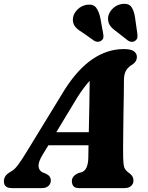

<svg xmlns="http://www.w3.org/2000/svg" viewBox="-44 -966 758 986"><path d="M174 -170Q152 -133.5 154 -111.5Q156 -89.5 175.5 -80.5L195 -72.5Q207.5 -65.5 212.2 -57.2Q217 -49 217 -40.5Q217 -21.5 204.5 -10.8Q192 0 171 0H17.5Q-24 0 -24 -34.5Q-24 -49.5 -16.2 -61.5Q-8.5 -73.5 16 -87.5Q32.5 -96.5 51.5 -123Q70.5 -149.5 90.5 -182.5L287.5 -504.5Q355 -611 431.2 -662.5Q507.5 -714 591.5 -714Q629 -714 644 -702.5Q659 -691 659 -673.5Q659 -650.5 638 -636Q617 -624.5 604.8 -606.2Q592.5 -588 592.5 -552.5Q592.5 -524.5 591.8 -482Q591 -439.5 590.2 -391Q589.5 -342.5 589 -295.8Q588.5 -249 588.2 -212.2Q588 -175.5 588.5 -157Q589 -123.5 594 -107Q599 -90.5 623 -74.5Q641.5 -60 641.5 -39Q641.5 -22 629.2 -11Q617 0 595 0H362.5Q341 0 333 -10.2Q325 -20.5 325 -35Q325 -50 333.8 -60Q342.5 -70 359.5 -77.5L376.5 -82Q393.5 -89 401.2 -108Q409 -127 409.5 -155.5Q409.5 -168 410 -184.5Q410.5 -201 410.5 -220H204.5ZM352.5 -465 245 -287H412Q413.5 -351 414.8 -422Q416 -493 416.5 -551Q403.5 -537 387.8 -516.2Q372 -495.5 352.5 -465ZM650 -872.5 661.5 -791.5Q663 -780.5 661.2 -772Q659.5 -763.5 650 -756.5Q641.5 -750.5 631.2 -751.2Q621 -752 613.5 -757.5L553.5 -804.5Q528.5 -821.5 518.5 -839Q508.5 -856.5 511.5 -880.5Q516 -904.5 537 -924Q558 -943.5 586.5 -946Q619 -949 632.2 -928.2Q645.5 -907.5 650 -872.5ZM471.5 -872.5 486 -792.5Q488 -782.5 487 -773.8Q486 -765 477 -758Q469 -751.5 458.5 -751.5Q448 -751.5 440 -756.5L377.5 -800.5Q351 -816 339.8 -832.2Q328.5 -848.5 330.5 -872.5Q333.5 -896.5 353.5 -916.8Q373.5 -937 402 -941.5Q435 -946 449.8 -926.5Q464.5 -907 471.5 -872.5Z"/></svg>

Font: Fraunces 9pt S050
Style: Bold Italic
Weight: 700
Italic angle: -16°
Version: Version 1.000; ttfautohint (v1.8.3)